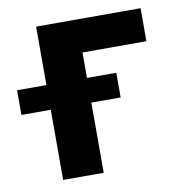

<svg xmlns="http://www.w3.org/2000/svg" viewBox="-110 -592 622 654"><g transform="rotate(-10 200.5 -265.0)"><path d="M418.2 -416.1H197.2V0H56.9V-530.3H418.2ZM-44.6 -328.1H298.6V-242.7H-44.6Z"/></g></svg>

Font: Pretendard Std Variable
Style: Regular
Weight: 400
Designer: Base glyphs from Inter by Rasmus Andersson; Hangeul glyphs from Noto Sans CJK(Source Han Sans) by Jang Soo-young and Kan
Foundry: Kil Hyung-jin
Version: Version 1.309;Glyphs 3.2 (3225)